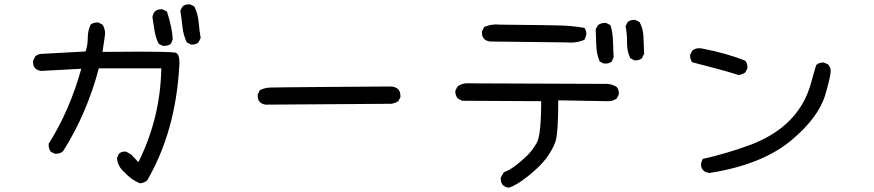

<svg xmlns="http://www.w3.org/2000/svg" viewBox="-20 -809 4040 888"><path d="M628 39Q587 23 556 -12Q524 -39 521 -78L530 -98Q541 -108 557 -108L565 -107L587 -94L620 -59Q722 -263 726 -493H437Q382 -284 272 -110Q259 -98 240 -98H234L215 -107Q205 -120 205 -138V-144Q302 -297 356 -491L170 -481Q133 -486 133 -522V-528L143 -548Q156 -560 175 -560L376 -571Q386 -601 386 -634.5Q386 -668 399 -695Q411 -705 429 -705H435L454 -695Q466 -677 466 -653Q466 -646 454 -569L609 -570Q773 -570 791.5 -565.5Q810 -561 810 -517L809 -501Q792 -201 661 25Q647 37 628 39ZM740 -597H733L714 -606Q700 -635 695 -666Q690 -697 685 -729Q690 -766 725 -766H731L752 -756Q776 -683 779 -627L770 -606Q758 -597 740 -597ZM869 -603H863L844 -613Q828 -646 824 -684.5Q820 -723 814 -760L824 -779Q836 -789 853 -789H859L879 -779Q895 -746 898.5 -708Q902 -670 908 -633L898 -613Q887 -603 869 -603Z M1209 -325Q1172 -330 1172 -366V-372L1182 -392Q1203 -403 1228.5 -404Q1254 -405 1504 -407Q1754 -409 1787 -409Q1807 -409 1822 -396Q1832 -384 1832 -366V-360L1822 -341Q1807 -331 1789 -329Z M2333 59Q2296 54 2296 18V12L2310 -12Q2337 -23 2361.5 -41Q2386 -59 2414 -85.5Q2442 -112 2462.5 -148.5Q2483 -185 2483 -341L2117 -343L2098 -353Q2086 -366 2086 -385V-390L2096 -409Q2116 -424 2143 -424Q2144 -424 2159 -423.5Q2174 -423 2789 -421Q2813 -419 2832 -407Q2842 -396 2842 -378V-372L2832 -353Q2814 -341 2793 -341L2562 -345Q2562 -188 2548 -151Q2534 -114 2506.5 -77Q2479 -40 2423.5 4.5Q2368 49 2333 59ZM2780 -515H2773L2754 -524Q2739 -558 2738 -597.5Q2737 -637 2735 -674L2746 -693Q2760 -703 2777 -703H2783L2803 -693Q2814 -660 2815 -620.5Q2816 -581 2818 -544L2809 -524Q2797 -515 2780 -515ZM2920 -530H2914L2895 -540Q2880 -571 2880 -608V-622Q2880 -656 2873 -688L2883 -707Q2894 -717 2912 -717H2918L2938 -707Q2955 -676 2956 -637Q2957 -598 2959 -560L2949 -540Q2938 -530 2920 -530ZM2619 -612 2595 -613 2247 -617Q2209 -622 2209 -658V-664L2219 -684Q2246 -696 2276 -696L2292 -695Q2524 -693 2578 -691Q2632 -689 2683 -680Q2692 -668 2692 -651Q2692 -646 2683 -625Q2654 -612 2619 -612Z M3261 -9Q3222 -14 3222 -51Q3222 -54 3230 -74Q3338 -98 3445 -137Q3679 -223 3733 -432Q3743 -470 3755 -508Q3767 -520 3787 -520H3790L3810 -511Q3822 -497 3822 -479Q3822 -457 3797 -371Q3766 -266 3641 -161Q3505 -47 3261 -9ZM3396 -462Q3343 -479 3288.5 -493Q3234 -507 3182 -521Q3172 -532 3172 -550V-556L3182 -575Q3195 -586 3214 -586L3225 -585Q3341 -563 3427 -528Q3437 -516 3437 -497V-493L3427 -474Q3413 -464 3396 -462Z"/></svg>

Font: Xiaolai Mono SC
Style: Regular
Weight: 400
Monospace: yes
Designer: LXGW / Nozomi Seto
Version: Version 3.113;September 30, 2024